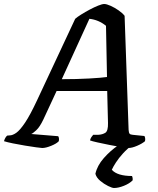

<svg xmlns="http://www.w3.org/2000/svg" viewBox="-58 -740 792 960"><path d="M153 0Q147 0 122.5 -3.5Q98 -7 67 -12Q36 -17 7 -23Q-22 -29 -38 -34Q-35 -45 -30.5 -52Q-26 -59 -22 -62L-10 -63Q5 -63 23.5 -76Q42 -89 67.5 -127Q93 -165 128 -240L318 -646Q328 -655 348 -667.5Q368 -680 390.5 -692Q413 -704 433 -712Q453 -720 463 -720Q475 -720 495 -711Q515 -702 534.5 -688.5Q554 -675 565 -661L585 -91Q586 -76 590 -71.5Q594 -67 605 -66L664 -60Q666 -57 667.5 -50.5Q669 -44 667 -34Q653 -22 627.5 -11Q602 0 584 0Q575 0 548 -4.5Q521 -9 488.5 -15.5Q456 -22 429 -28Q402 -34 392 -38Q394 -47 399 -54.5Q404 -62 408 -66H433Q454 -67 468.5 -76Q483 -85 482 -125L478 -285H225L159 -143Q141 -105 123 -88.5Q105 -72 98 -70L233 -59Q239 -50 236 -34Q225 -22 198 -11Q171 0 153 0ZM251 -344Q325 -344 387.5 -347.5Q450 -351 477 -355L472 -611Q435 -641 389 -646ZM512 200Q503 200 482.5 190Q462 180 443 164Q424 148 419 129Q428 88 461 50.5Q494 13 534 -14L604 -15Q579 3 557.5 26.5Q536 50 521.5 72.5Q507 95 501 109Q529 140 602 140Q604 144 605 150Q606 156 605 162Q589 178 561.5 189Q534 200 512 200Z"/></svg>

Font: Texturina 72pt 72pt SemiBold
Style: Italic
Weight: 600
Italic angle: -11°
Designer: Guillermo Torres Carreño
Foundry: Omnibus-Type
Version: Version 1.002; ttfautohint (v1.8.3)